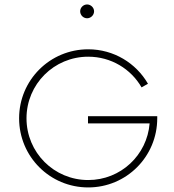

<svg xmlns="http://www.w3.org/2000/svg" viewBox="-20 -821 770 849"><path d="M365.2 -740.2C381.3 -740.2 396 -753.9 396 -771C396 -787.6 381.3 -801.3 365.2 -801.3C348.6 -801.3 334.5 -787.6 334.5 -771C334.5 -753.9 348.6 -740.2 365.2 -740.2ZM369.1 -307.1V-275.4H641.6C630.4 -134.8 513.7 -24.9 370.1 -24.9C218.8 -24.9 97.2 -146.5 97.2 -297.9C97.2 -448.7 218.8 -570.3 370.1 -570.3C471.2 -570.3 559.1 -516.1 606 -434.6L634.3 -450.7C581.5 -542 482.9 -603 370.1 -603C200.7 -603 64.5 -466.8 64.5 -297.9C64.5 -128.4 200.7 7.8 370.1 7.8C539.1 7.8 675.3 -128.4 675.3 -297.9V-307.1Z"/></svg>

Font: Now ExtraLight
Style: Regular
Weight: 200
Designer: Alfredo Marco Pradil
Foundry: Alfredo Marco Pradil
Version: Version 1.200;hotconv 1.0.109;makeotfexe 2.5.65596